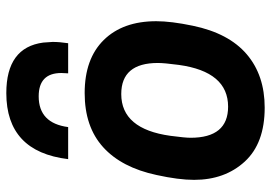

<svg xmlns="http://www.w3.org/2000/svg" viewBox="-142 -682 838 593"><g transform="rotate(-90 276.5 -386.0)"><path d="M13 0ZM243 -100Q351 -100 372 -252Q378 -297 378 -317Q378 -430 282 -430Q174 -430 153 -278Q147 -233 147 -216Q147 -100 243 -100ZM240 13Q130 13 73.5 -48.5Q17 -110 17 -205Q17 -253 32 -321Q55 -429 118 -486Q181 -543 285 -543Q391 -543 449 -484Q507 -425 507 -322Q507 -276 493 -209Q470 -98 405 -42.5Q340 13 240 13ZM439 -594H346L347 -615Q347 -685 275 -685Q192 -685 180 -594H81Q104 -785 285 -785Q426 -785 441 -671L443 -642Q443 -620 439 -594Z"/></g></svg>

Font: Tanohe Sans SemiBold
Style: Italic
Weight: 600
Designer: Village Type and Design LLC & Cristiano Sobral
Foundry: Cooper Hewitt Smithsonian Design Museum
Version: Version 1.00;September 29, 2021;FontCreator 13.0.0.2655 64-b